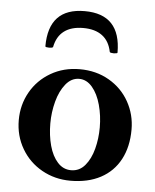

<svg xmlns="http://www.w3.org/2000/svg" viewBox="-50 -694 602 748"><g transform="rotate(5 251.5 -320.5)"><path d="M32.2 -207Q32.2 -266.6 60.3 -316.4Q88.4 -366.2 138.7 -395.5Q189 -424.8 252 -424.8Q316.4 -424.8 366.9 -395.5Q417.5 -366.2 445.3 -316.4Q473.1 -266.6 473.1 -208Q473.1 -140.6 446.8 -91.1Q420.4 -41.5 370.8 -15.1Q321.3 11.2 252.9 11.2Q191.9 11.2 141.4 -17.1Q90.8 -45.4 61.5 -95.5Q32.2 -145.5 32.2 -207ZM349.1 -205.1Q349.1 -251.5 337.6 -293.5Q326.2 -335.4 304.2 -361.3Q282.2 -387.2 252.9 -387.2Q222.7 -387.2 200.4 -359.9Q178.2 -332.5 167 -290.5Q155.8 -248.5 155.8 -205.1Q155.8 -157.7 166.7 -117.7Q177.7 -77.6 199.5 -53.7Q221.2 -29.8 252 -29.8Q284.7 -29.8 306.4 -55.7Q328.1 -81.5 338.6 -121.6Q349.1 -161.6 349.1 -205.1ZM125 -498Q130.9 -498 135.5 -499Q140.1 -500 140.6 -502Q148.9 -543.9 177 -564.9Q205.1 -585.9 251.5 -585.9Q297.9 -585.9 325.9 -564.9Q354 -543.9 362.3 -502Q362.8 -500 367.4 -499Q372.1 -498 377.9 -498Q383.8 -498 388.2 -499Q392.6 -500 392.6 -502Q392.6 -651.9 251.5 -651.9Q110.4 -651.9 110.4 -502Q110.4 -500 114.7 -499Q119.1 -498 125 -498Z"/></g></svg>

Font: JuniusX
Style: Bold
Weight: 700
Designer: Peter S. Baker
Foundry: Briery Creek Software
Version: Version 1.004